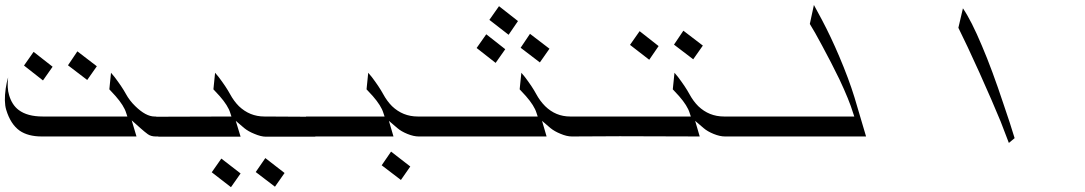

<svg xmlns="http://www.w3.org/2000/svg" viewBox="-34 -569 4409 780"><path d="M135.7 -14.6Q80.1 -14.6 45.9 -38.1Q8.8 -64.5 -8.8 -123Q-18.6 -155.3 -10.7 -210Q-6.8 -236.3 -1 -254.9Q-5.9 -210.9 2.9 -182.6Q14.6 -142.6 42 -122.1Q77.1 -95.7 139.6 -95.7H483.4L478.5 -110.4Q469.7 -139.6 435.5 -178.7Q426.8 -188.5 410.2 -206.1L417 -273.4Q424.8 -263.7 431.6 -255.9Q461.9 -215.8 477.1 -188Q492.2 -160.2 515.6 -137.7Q558.6 -95.7 593.8 -95.7H600.6L624 -14.6H598.6Q579.1 -14.6 566.4 -23.9Q553.7 -33.2 537.1 -47.9L501 -80.1L520.5 -14.6ZM179.7 -297.9 140.6 -242.2 63.5 -302.7 102.5 -358.4ZM359.4 -299.8 320.3 -244.1 242.2 -303.7 280.3 -360.4Z M943.4 135.7 904.3 191.4 826.2 130.9 865.2 75.2ZM1122.1 133.8 1083 189.5 1004.9 129.9 1043.9 73.2ZM609.4 -13.7 585 -94.7 906.2 -95.7 901.4 -110.4Q892.6 -139.6 858.4 -178.7Q849.6 -188.5 833 -206.1L839.8 -273.4Q847.7 -263.7 854.5 -255.9Q884.8 -215.8 900.4 -187Q916 -158.2 936.5 -137.7Q980.5 -95.7 1040 -95.7L1222.7 -94.7L1247.1 -13.7H1045.9Q1026.4 -13.7 999 -25.4Q974.6 -35.2 958 -48.8L923.8 -78.1L943.4 -13.7Z M1232.4 -14.6 1209 -95.7H1528.3L1523.4 -110.4Q1514.6 -139.6 1480.5 -178.7Q1471.7 -188.5 1455.1 -206.1L1461.9 -273.4Q1469.7 -263.7 1476.6 -255.9Q1506.8 -215.8 1522.5 -187Q1538.1 -158.2 1558.6 -137.7Q1602.5 -95.7 1663.1 -95.7H1843.8L1867.2 -14.6H1667Q1646.5 -14.6 1621.1 -24.9Q1595.7 -35.2 1580.1 -48.8L1545.9 -78.1L1564.5 -14.6ZM1632.8 107.4 1594.7 162.1 1516.6 102.5 1554.7 46.9Z M2018.6 -369.1 1979.5 -313.5 1902.3 -374 1941.4 -429.7ZM2198.2 -371.1 2159.2 -315.4 2081.1 -375 2119.1 -431.6ZM2070.3 -483.4 2032.2 -427.7 1954.1 -488.3 1993.2 -543.9ZM1854.5 -14.6 1831.1 -95.7H2150.4L2145.5 -110.4Q2136.7 -139.6 2102.5 -178.7Q2093.8 -188.5 2077.1 -206.1L2084 -273.4Q2091.8 -263.7 2098.6 -255.9Q2128.9 -215.8 2144 -187.5Q2159.2 -159.2 2180.7 -137.7Q2223.6 -95.7 2282.2 -95.7Q2283.2 -95.7 2285.2 -95.7H2466.8L2490.2 -15.6L2289.1 -14.6Q2268.6 -14.6 2243.2 -25.4Q2218.8 -35.2 2202.1 -48.8L2168 -78.1L2186.5 -14.6Z M2641.6 -381.8 2603.5 -326.2 2525.4 -386.7 2564.5 -442.4ZM2821.3 -383.8 2782.2 -328.1 2704.1 -387.7 2742.2 -444.3ZM2475.6 -15.6 2452.1 -95.7H2772.5L2767.6 -110.4Q2758.8 -139.6 2724.6 -178.7Q2715.8 -188.5 2699.2 -206.1L2706.1 -273.4Q2713.9 -263.7 2720.7 -255.9Q2751 -215.8 2766.6 -187Q2782.2 -158.2 2802.7 -137.7Q2846.7 -95.7 2907.2 -95.7H3086.9L3110.4 -14.6H2911.1Q2890.6 -14.6 2865.2 -24.9Q2839.8 -35.2 2824.2 -48.8L2790 -78.1L2808.6 -14.6Z M3484.4 -14.6H3096.7L3073.2 -95.7H3436.5L3431.6 -110.4Q3416 -162.1 3376 -247.1Q3343.8 -313.5 3305.7 -383.8Q3274.4 -442.4 3255.9 -471.7L3272.5 -548.8Q3289.1 -518.6 3305.7 -487.3Q3341.8 -418.9 3375 -340.8Q3414.1 -249 3437.5 -172.9Z M4087.9 -7.8 4064.5 11.7Q4052.7 -20.5 4031.2 -75.2Q4000 -151.4 3944.3 -275.4Q3892.6 -389.6 3859.4 -456.1L3877.9 -535.2Q3912.1 -485.4 3955.1 -382.8Q3996.1 -287.1 4043 -145.5Q4070.3 -66.4 4087.9 -7.8Z"/></svg>

Font: Thabit-Oblique
Style: Oblique
Weight: 500
Designer: Regenerated by Nadim Shaikli
Foundry: MAK Alagha
Version: 0.01